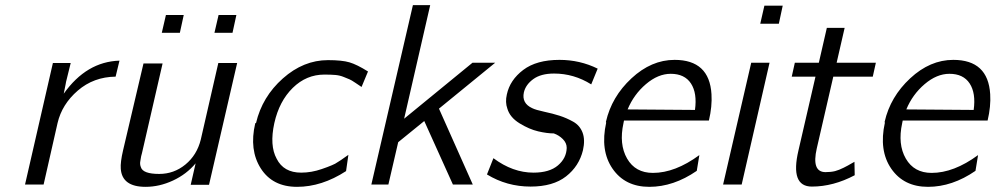

<svg xmlns="http://www.w3.org/2000/svg" viewBox="-20 -715 3858 744"><path d="M77 0 185 -471H254L236 -398Q236 -397 234.5 -389.5Q233 -382 232 -377L227 -352Q315 -476 443 -480L428 -418Q343 -417 281.5 -364Q220 -311 203 -238L149 0Z M811 -588 827 -657H896L881 -588ZM607 -588 623 -657H692L677 -588ZM457 -133 536 -469H610L530 -121Q527 -113 524 -92Q521 -79 526 -67Q534 -41 597 -41Q654 -41 698.5 -77.5Q743 -114 758 -174L826 -471H899L790 1H719L738 -82Q703 -40 650.5 -15.5Q598 9 544 9Q453 9 448 -61Q446 -86 457 -133Z M969 -237Q970 -238 970 -238H972Q996 -340 1076 -411Q1156 -482 1251 -482Q1305 -482 1334 -473.5Q1363 -465 1406 -438L1381 -378Q1375 -382 1358 -393.5Q1341 -405 1334.5 -407.5Q1328 -410 1312.5 -416.5Q1297 -423 1279.5 -424.5Q1262 -426 1237 -426Q1167 -426 1114.5 -374.5Q1062 -323 1043 -238Q1024 -151 1052 -100Q1079 -46 1147 -46Q1187 -46 1227 -60Q1239 -64 1248 -67.5Q1257 -71 1265.5 -74.5Q1274 -78 1278.5 -80.5Q1283 -83 1290.5 -88Q1298 -93 1301.5 -95Q1305 -97 1315 -104.5Q1325 -112 1330 -115L1321 -52Q1227 9 1131 9Q1036 9 990.5 -62.5Q945 -134 969 -237Z M1419 0 1580 -695H1647L1546 -255L1811 -472H1899L1681 -294L1812 0H1735L1624 -246L1523 -164L1485 0Z M1867 -39 1892 -102Q1967 -46 2047 -46Q2109 -46 2142 -74Q2175 -102 2176 -142Q2176 -161 2161 -176Q2146 -191 2126 -198Q2100 -198 2065.5 -206Q2031 -214 1993.5 -237Q1956 -260 1946 -294Q1937 -319 1944 -349Q1956 -405 2007.5 -444Q2059 -483 2148 -483Q2227 -483 2296 -449L2271 -388Q2204 -430 2127 -430Q2076 -430 2046.5 -408.5Q2017 -387 2010 -357Q2001 -315 2042 -296Q2056 -289 2089 -282Q2122 -275 2148.5 -266.5Q2175 -258 2201 -243.5Q2227 -229 2237.5 -201Q2248 -173 2239 -133Q2224 -71 2173.5 -31.5Q2123 8 2036 8Q1944 8 1867 -39Z M2329 -240 2328 -241Q2328 -242 2328 -243Q2350 -340 2427 -411.5Q2504 -483 2594 -483Q2729 -483 2737 -350Q2740 -303 2727 -248H2398Q2398 -246 2397 -243Q2396 -240 2396 -238Q2378 -156 2410 -100.5Q2442 -45 2510 -45Q2596 -45 2690 -114L2680 -53Q2590 9 2496 9Q2402 9 2353.5 -61.5Q2305 -132 2329 -240ZM2412 -291 2673 -289Q2682 -354 2657.5 -391.5Q2633 -429 2579 -429Q2530 -429 2483 -389Q2436 -349 2412 -291Z M2782 0 2891 -472H2962L2854 0ZM2926 -623 2942 -693H3013L2998 -623Z M3048 -418 3060 -472H3153L3184 -607H3253L3222 -472H3374L3362 -418H3209L3145 -140Q3124 -48 3179 -48Q3200 -48 3216 -52Q3231 -56 3249 -65Q3267 -74 3278.5 -81Q3290 -88 3291 -88Q3291 -80 3291.5 -62Q3292 -44 3292 -36Q3209 8 3126 8Q3041 8 3074 -132L3140 -418Z M3409 -240 3408 -241Q3408 -242 3408 -243Q3430 -340 3507 -411.5Q3584 -483 3674 -483Q3809 -483 3817 -350Q3820 -303 3807 -248H3478Q3478 -246 3477 -243Q3476 -240 3476 -238Q3458 -156 3490 -100.5Q3522 -45 3590 -45Q3676 -45 3770 -114L3760 -53Q3670 9 3576 9Q3482 9 3433.5 -61.5Q3385 -132 3409 -240ZM3492 -291 3753 -289Q3762 -354 3737.5 -391.5Q3713 -429 3659 -429Q3610 -429 3563 -389Q3516 -349 3492 -291Z"/></svg>

Font: Coval
Style: ExtraLight Italic
Weight: 200
Foundry: Context Ltd
Version: Version 001.000